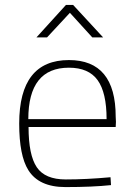

<svg xmlns="http://www.w3.org/2000/svg" viewBox="-20 -752 542 780"><path d="M246 8Q138 8 95 -61Q58 -120 58 -250Q58 -508 260 -508Q450 -508 450 -278L451 -257Q450 -247 450 -236H96Q96 -122 129.5 -72.5Q163 -23 247 -23Q331 -23 429 -32L431 0Q356 8 246 8ZM413 -268Q413 -376 376.5 -426.5Q340 -477 260 -477Q95 -477 95 -268ZM399 -600H355L264 -700L171 -600H128L248 -732H277Z"/></svg>

Font: Storia Sans Thin
Style: Regular
Weight: 100
Designer: Accademia di Belle Arti di Urbino and others
Foundry: Accademia di Belle Arti di Urbino and others.
Version: Version 60.001;May 25, 2020;FontCreator 12.0.0.2522 64-bit